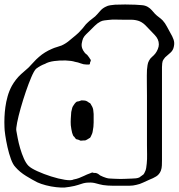

<svg xmlns="http://www.w3.org/2000/svg" viewBox="-40 -798 798 857"><path d="M697 -542Q694 -538 691 -534Q688 -530 686 -525Q685 -523 685 -520Q685 -517 684 -515Q683 -507 683 -498.5Q683 -490 683 -482V-83Q683 -72 682.5 -59.5Q682 -47 678 -36Q671 -19 657 -10.5Q643 -2 627 4Q613 10 598.5 17Q584 24 569 27Q554 31 538 31Q522 31 506 31Q484 31 462.5 31Q441 31 420 28Q404 25 388.5 20.5Q373 16 356 17Q340 17 324 22.5Q308 28 292 32Q282 34 271 36Q260 38 249 39Q234 40 211 37.5Q188 35 165 29Q142 23 127 16Q105 5 76.5 -12.5Q48 -30 29 -52Q18 -63 9 -87.5Q0 -112 -6.5 -141Q-13 -170 -16.5 -194.5Q-20 -219 -20 -230Q-21 -253 -20 -275.5Q-19 -298 -16 -320Q-13 -343 -6 -368Q1 -393 13 -415Q30 -445 54 -467L87 -496Q99 -508 110 -520.5Q121 -533 134 -544Q159 -566 192 -580Q203 -585 214 -588Q225 -591 235 -595Q255 -604 272 -619Q285 -630 298 -640.5Q311 -651 322 -664Q330 -672 336.5 -681Q343 -690 351 -697Q359 -705 368 -711.5Q377 -718 385 -725Q396 -736 406.5 -748.5Q417 -761 432 -768Q441 -773 452 -774.5Q463 -776 473 -777Q519 -779 564 -777Q578 -776 593 -775Q608 -774 620 -767Q630 -761 637.5 -752.5Q645 -744 652 -736Q660 -728 669 -721.5Q678 -715 686 -707Q697 -695 705 -679.5Q713 -664 721 -650Q729 -637 734.5 -622Q740 -607 736 -590Q733 -574 721.5 -563.5Q710 -553 697 -542ZM615 -679Q608 -687 599.5 -693.5Q591 -700 581 -704Q564 -710 544.5 -710Q525 -710 508 -710Q492 -710 476 -710.5Q460 -711 444 -709Q436 -708 426.5 -707Q417 -706 409 -702Q395 -695 383 -683Q371 -671 360 -660Q353 -653 344.5 -645Q336 -637 331 -627Q327 -617 325 -605Q323 -593 327 -582Q330 -573 338 -563Q341 -559 345.5 -556Q350 -553 353 -548Q356 -545 358 -541.5Q360 -538 362 -535Q365 -532 365 -531Q366 -529 364.5 -525Q363 -521 362 -519Q362 -518 361.5 -514.5Q361 -511 360 -511Q359 -510 357 -510H346Q333 -510 320.5 -515Q308 -520 295 -522Q280 -527 254 -528Q228 -529 202 -525.5Q176 -522 161 -513Q141 -506 121 -491Q112 -482 100 -454Q88 -426 75.5 -389.5Q63 -353 52.5 -316Q42 -279 36.5 -251Q31 -223 33 -214Q35 -203 39 -181.5Q43 -160 50 -136Q57 -112 66.5 -90.5Q76 -69 87 -58Q98 -47 126.5 -34Q155 -21 188 -10.5Q221 0 249.5 4.5Q278 9 289 3Q301 1 313 -3.5Q325 -8 335 -13Q342 -16 348 -19Q354 -22 361 -24L371 -28Q375 -28 379 -26Q382 -26 386 -26Q390 -26 393 -24Q397 -23 400.5 -20Q404 -17 407 -15Q413 -12 420 -9Q427 -6 434 -4Q443 -1 453 -1Q463 -1 473 0Q493 1 512 0.5Q531 0 550 -1Q558 -1 566.5 -2Q575 -3 582 -6Q585 -8 588 -10.5Q591 -13 593 -14Q595 -16 597 -17Q599 -18 600 -19Q602 -21 603.5 -24Q605 -27 606 -29Q611 -38 612.5 -48Q614 -58 615 -68Q617 -88 616.5 -109Q616 -130 616 -150V-371Q616 -394 615.5 -429Q615 -464 616 -486Q617 -496 618.5 -507Q620 -518 625 -527Q630 -537 638.5 -544Q647 -551 654 -560Q660 -568 664.5 -579Q669 -590 669 -600Q669 -623 650.5 -642Q632 -661 615 -679ZM378 -289Q378 -270 378 -251Q378 -232 374 -213Q373 -206 371 -201Q369 -196 366 -190Q365 -189 364.5 -187Q364 -185 362 -183Q361 -182 357.5 -180.5Q354 -179 352 -177Q350 -176 347.5 -174.5Q345 -173 343 -172Q340 -171 337 -171Q334 -171 332 -171Q329 -171 326 -170.5Q323 -170 320 -170Q317 -171 314 -172.5Q311 -174 308 -175Q304 -175 300 -177Q297 -179 295 -182.5Q293 -186 291 -188Q288 -189 286 -194Q285 -196 284 -199.5Q283 -203 282 -205Q278 -221 276 -239Q275 -254 276 -269Q277 -284 278 -298Q280 -305 281.5 -313Q283 -321 287 -326Q289 -330 293.5 -335.5Q298 -341 301 -343Q303 -345 306.5 -345Q310 -345 312 -346Q315 -347 318 -348Q321 -349 323 -350Q328 -350 335 -349.5Q342 -349 346 -347Q348 -346 351.5 -344Q355 -342 357 -340Q359 -339 361 -338Q363 -337 364 -335L368 -328Q370 -325 371.5 -322Q373 -319 374 -316Q376 -311 376.5 -304Q377 -297 378 -289Z"/></svg>

Font: Rubik Vinyl
Style: Regular
Weight: 400
Designer: Hubert and Fischer, NaN
Foundry: Hubert and Fischer, NaN
Version: Version 2.200